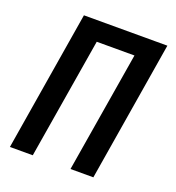

<svg xmlns="http://www.w3.org/2000/svg" viewBox="-133 -841 866 947"><g transform="rotate(20 300.0 -367.5)"><path d="M25 0 146 -735H584L463 0H343L448 -634H250L145 0Z"/></g></svg>

Font: Iosevka Aile Oblique
Style: Bold
Weight: 700
Italic angle: -9°
Designer: Belleve Invis
Foundry: Belleve Invis
Version: Version 31.1.0; ttfautohint (v1.8.4)